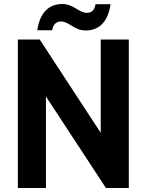

<svg xmlns="http://www.w3.org/2000/svg" viewBox="-20 -937 731 957"><path d="M622 -740H482V-275L178 -740H69V0H209V-456L508 0H622ZM166 -786H240C245 -816 261 -830 284 -830C324 -830 350 -785 407 -785C471 -785 518 -825 531 -916H456C452 -886 436 -873 413 -873C373 -873 347 -917 290 -917C226 -917 179 -877 166 -786Z"/></svg>

Font: Malmofest SemiBold
Style: Regular
Weight: 600
Designer: Jonny Pinhorn (Poppins), Kolossal
Version: Version 1.004;Glyphs 3.1.2 (3151)